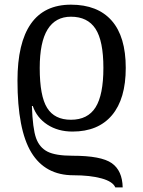

<svg xmlns="http://www.w3.org/2000/svg" viewBox="-20 -566 616 826"><path d="M285.2 -545.9Q399.9 -545.9 460.4 -477.3Q521 -408.7 521 -273.9Q521 -140.6 461.7 -70.3Q402.3 0 292 0Q229.5 0 183.8 -29.8Q138.2 -59.6 121.1 -109.9H117.2Q120.6 -13.2 135 27.6Q149.4 68.4 184.1 86.2Q218.8 104 292 104Q415.5 104 460.9 136Q506.3 168 507.8 240.2H476.1Q465.3 214.8 416.5 201.4Q367.7 188 295.9 188Q174.3 188 114.7 89.8Q55.2 -8.3 55.2 -219.2Q55.2 -381.3 112.8 -463.6Q170.4 -545.9 285.2 -545.9ZM285.2 -494.1Q218.8 -494.1 184.8 -439.5Q150.9 -384.8 150.9 -273.9Q150.9 -152.3 182.9 -101.6Q214.8 -50.8 285.2 -50.8Q357.4 -50.8 391.1 -104.2Q424.8 -157.7 424.8 -273.9Q424.8 -390.1 390.9 -442.1Q356.9 -494.1 285.2 -494.1Z"/></svg>

Font: Droid Serif
Style: Regular
Weight: 400
Designer: Monotype Design team
Foundry: Monotype Imaging Inc.
Version: Version 1.03